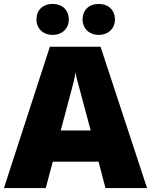

<svg xmlns="http://www.w3.org/2000/svg" viewBox="-32 -954 766 974"><path d="M503 0H714L478 -717H221L-12 0H200L236 -134H468ZM428 -292H276L331 -498C341 -536 346 -553 351 -588C357 -552 362 -539 373 -498ZM235 -777C283 -777 317 -809 317 -855C317 -902 285 -934 235 -934C184 -934 153 -902 153 -855C153 -809 187 -777 235 -777ZM469 -777C517 -777 551 -809 551 -855C551 -902 519 -934 469 -934C418 -934 387 -902 387 -855C387 -809 421 -777 469 -777Z"/></svg>

Font: Frost ExtraBold
Style: Regular
Weight: 800
Designer: Lee Frost
Foundry: Lee Frost for Ice Communication Norge AS
Version: Version 2.011;hotconv 1.0.107;makeotfexe 2.5.65593